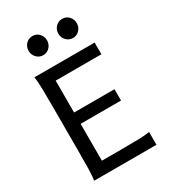

<svg xmlns="http://www.w3.org/2000/svg" viewBox="-223 -1039 1011 1146"><g transform="rotate(-30 283.0 -466.5)"><path d="M178.2 -412.6H456.5V-334.5H178.2V-80.6H307.1Q379.4 -80.6 429 -81.8Q478.5 -83 507.8 -87.9V0H78.1Q83.5 -29.3 84.5 -84.7Q85.4 -140.1 85.4 -212.4V-500.5Q85.4 -572.8 84.5 -628.2Q83.5 -683.6 78.1 -712.9H493.2V-632.3H178.2ZM332 -866.7Q332 -894 350.3 -913.3Q368.7 -932.6 395.5 -932.6Q422.9 -932.6 440.9 -913.3Q459 -894 459 -866.7Q459 -839.8 440.9 -820.3Q422.9 -800.8 395.5 -800.8Q368.7 -800.8 350.3 -820.3Q332 -839.8 332 -866.7ZM127 -866.7Q127 -894 145.3 -913.3Q163.6 -932.6 190.4 -932.6Q217.8 -932.6 235.8 -913.3Q253.9 -894 253.9 -866.7Q253.9 -839.8 235.8 -820.3Q217.8 -800.8 190.4 -800.8Q163.6 -800.8 145.3 -820.3Q127 -839.8 127 -866.7Z"/></g></svg>

Font: Kanchenjunga
Style: Regular
Weight: 400
Designer: Becca Hirsbrunner Spalinger
Foundry: SIL International
Version: Version 2.001